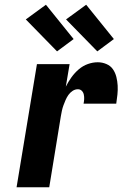

<svg xmlns="http://www.w3.org/2000/svg" viewBox="-20 -791 540 811"><path d="M50 0 136 -520H274L258 -425Q268 -445 281.5 -464Q295 -483 312.5 -498Q330 -513 351 -520.5Q372 -528 393 -528Q412 -528 429.5 -520.5Q447 -513 457 -498.5Q467 -484 471.5 -466Q476 -448 477 -429.5Q478 -411 476 -391.5Q474 -372 471 -353H333Q335 -363 335.5 -372.5Q336 -382 334 -391.5Q332 -401 325.5 -407.5Q319 -414 309 -414Q297 -414 286.5 -407Q276 -400 269 -390Q262 -380 257 -368.5Q252 -357 248 -346Q244 -335 241.5 -323.5Q239 -312 237 -300L188 0ZM391 -574 259 -709 344 -771 461 -626ZM221 -574 89 -709 174 -771 291 -626Z"/></svg>

Font: Iosevka Term Curly Heavy
Style: Italic
Weight: 900
Italic angle: -9°
Designer: Belleve Invis
Foundry: Belleve Invis
Version: Version 32.3.0